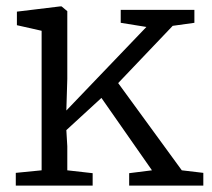

<svg xmlns="http://www.w3.org/2000/svg" viewBox="-20 -582 664 602"><path d="M110.5 -48V-485.5L33 -503V-545.5L169 -562H173L191 -547V-334.5L188 -235.5L439 -497.5L358.5 -510.5V-551H589.5V-510.5L521.5 -501L350.5 -321.5L550 -48L617.5 -40V0H385V-39L456.5 -48L298 -275L188 -174L191 -123.5V-48L270.5 -39V0H29.5V-40Z"/></svg>

Font: Merriweather 28pt Light
Style: Regular
Weight: 300
Version: Version 2.100